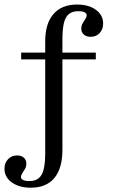

<svg xmlns="http://www.w3.org/2000/svg" viewBox="-33 -651 513 863"><path d="M104.8 192.7Q53.2 192.7 20.2 169Q-12.9 145.2 -12.9 107.3Q-12.9 81.5 3.2 64.5Q19.4 47.6 43.5 47.6Q62.9 47.6 74.2 57.7Q85.5 67.7 85.5 84.7Q85.5 97.6 79.4 108.1Q73.4 118.5 67.3 127.4Q61.3 136.3 61.3 144.4Q61.3 153.2 71 158.1Q80.6 162.9 98.4 162.9Q125.8 162.9 141.5 149.6Q157.3 136.3 163.7 108.5Q170.2 80.6 170.2 38.7V-465.3Q170.2 -545.2 207.3 -587.9Q244.4 -630.6 313.7 -630.6Q365.3 -630.6 398 -606.9Q430.6 -583.1 430.6 -545.2Q430.6 -519.4 414.9 -502.4Q399.2 -485.5 374.2 -485.5Q355.6 -485.5 344 -495.6Q332.3 -505.6 332.3 -522.6Q332.3 -535.5 338.3 -546Q344.4 -556.5 350.4 -565.3Q356.5 -574.2 356.5 -582.3Q356.5 -591.1 346.8 -596Q337.1 -600.8 320.2 -600.8Q291.9 -600.8 276.2 -587.5Q260.5 -574.2 254 -546.4Q247.6 -518.5 247.6 -476.6V21.8Q247.6 105.6 211.3 149.2Q175 192.7 104.8 192.7ZM62.1 -383.9V-414.5H397.6V-383.9Z"/></svg>

Font: Playfair 12pt
Style: Regular
Weight: 400
Designer: Claus Eggers Sørensen
Foundry: Claus Eggers Sørensen
Version: Version 2.000;gftools[0.9.28]